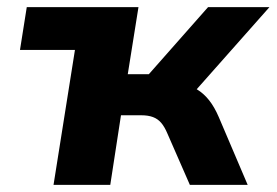

<svg xmlns="http://www.w3.org/2000/svg" viewBox="-20 -518 775 538"><path d="M130 0 190 -378H36L55 -498H368L338 -310H397L563 -498H735L510 -244L487 -281Q513 -279 532 -267.5Q551 -256 566 -237Q581 -218 593 -190L674 0H512L449 -144Q441 -163 431.5 -174Q422 -185 408.5 -190Q395 -195 376 -195H319L289 0Z"/></svg>

Font: Nunito Sans 9pt ExtraBold
Style: Italic
Weight: 800
Italic angle: -9°
Version: Version 3.101;gftools[0.9.27]